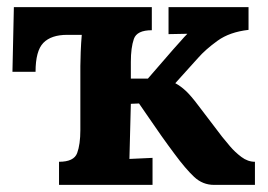

<svg xmlns="http://www.w3.org/2000/svg" viewBox="-20 -520 755 540"><path d="M146 0V-65Q188 -65 197 -89.5Q206 -114 206 -154V-334Q206 -348 207 -374Q208 -400 210 -422H169Q124 -422 102 -399.5Q80 -377 80 -318H15L19 -500H407V-435Q365 -435 356.5 -410.5Q348 -386 348 -346V-299H396L468 -382Q481 -396 489.5 -406Q498 -416 507 -425L454 -424V-500H679V-436Q626 -430 592 -405.5Q558 -381 537 -357L473 -286Q488 -278 502.5 -264.5Q517 -251 538 -223L605 -135Q613 -125 627 -108.5Q641 -92 659 -78.5Q677 -65 697 -65V0H582Q550 0 526 -22.5Q502 -45 471 -87Q453 -111 433.5 -138.5Q414 -166 397.5 -190.5Q381 -215 371 -229L348 -228L344 -73L409 -76V0Z"/></svg>

Font: Lora
Style: Bold
Weight: 700
Designer: Olga Karpushina, Alexei Vanyashin (Cyrillic)
Foundry: Cyreal
Version: Version 3.006; ttfautohint (v1.8.4.7-5d5b);gftools[0.9.30]